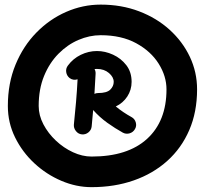

<svg xmlns="http://www.w3.org/2000/svg" viewBox="-20 -749 867 812"><path d="M274.4 -418.9Q262.2 -428.7 260 -444.1Q257.8 -459.5 267.1 -471.7Q288.6 -501 321.5 -517.1Q354.5 -533.2 390.1 -533.2Q424.3 -533.2 458 -517.8Q491.7 -502.4 514.2 -473.4Q536.6 -444.3 536.6 -402.8Q536.6 -368.7 518.3 -340.8Q500 -313 469.7 -298.8Q500.5 -273.4 536.1 -253.9Q549.8 -246.6 554.2 -231.4Q558.6 -216.3 550.8 -203.1Q543 -189.5 528.1 -185.1Q513.2 -180.7 499.5 -188Q466.8 -206.1 433.8 -229.7Q400.9 -253.4 374 -283.7Q371.1 -248 367.7 -214.4Q366.2 -199.2 354 -189.2Q341.8 -179.2 326.2 -180.7Q311 -182.1 301 -194.8Q291 -207.5 292.5 -222.7Q297.4 -268.1 301.5 -316.9Q305.7 -365.7 308.1 -413.6Q289.6 -407.7 274.4 -418.9ZM384.3 -437.5Q382.3 -395.5 379.4 -352.1Q386.7 -355.5 395 -355.5Q431.6 -355.5 446.3 -369.9Q460.9 -384.3 460.9 -402.8Q460.9 -422.9 440.7 -440.2Q420.4 -457.5 390.1 -457.5Q384.8 -457.5 379.9 -457Q384.8 -447.8 384.3 -437.5ZM13.2 -300.8Q13.2 -397 45.7 -475.6Q78.1 -554.2 133.8 -611.1Q189.5 -668 259.8 -698.7Q330.1 -729.5 405.8 -729.5Q493.7 -729.5 568.1 -701.2Q642.6 -672.9 697.5 -623Q752.4 -573.2 783 -508.5Q813.5 -443.8 813.5 -371.1Q813.5 -275.4 780.5 -199Q747.6 -122.6 687.5 -68.6Q627.4 -14.6 545.9 13.9Q464.4 42.5 367.2 42.5Q302.2 42.5 239.3 15.6Q176.3 -11.2 125.2 -58.6Q74.2 -106 43.7 -168Q13.2 -230 13.2 -300.8ZM143.6 -300.8Q143.6 -261.2 163.6 -223.1Q183.6 -185.1 216.3 -154.3Q249 -123.5 288.6 -105.2Q328.1 -86.9 367.2 -86.9Q520 -86.9 602.1 -161.9Q684.1 -236.8 684.1 -371.1Q684.1 -426.8 651.1 -479.5Q618.2 -532.2 555.9 -566.2Q493.7 -600.1 405.8 -600.1Q358.4 -600.1 311.8 -580.1Q265.1 -560.1 227.1 -521.5Q189 -482.9 166.3 -427.5Q143.6 -372.1 143.6 -300.8Z"/></svg>

Font: Mikhak-DS1-FD Bold
Style: Bold
Weight: 700
Designer: Amin Abedi
Version: Version 3.2